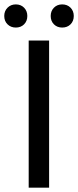

<svg xmlns="http://www.w3.org/2000/svg" viewBox="-41 -862 359 882"><path d="M90.8 0V-675.8H184.6V0ZM31.7 -735.4Q8.8 -735.4 -6.3 -750.2Q-21.5 -765.1 -21.5 -788.6Q-21.5 -811.5 -6.3 -826.7Q8.8 -841.8 31.7 -841.8Q54.7 -841.8 69.6 -826.7Q84.5 -811.5 84.5 -788.6Q84.5 -765.1 69.6 -750.2Q54.7 -735.4 31.7 -735.4ZM244.6 -735.4Q221.7 -735.4 206.8 -750.2Q191.9 -765.1 191.9 -788.6Q191.9 -811.5 206.8 -826.7Q221.7 -841.8 244.6 -841.8Q268.1 -841.8 283 -826.7Q297.9 -811.5 297.9 -788.6Q297.9 -765.1 283 -750.2Q268.1 -735.4 244.6 -735.4Z"/></svg>

Font: Akatab Medium
Style: Regular
Weight: 500
Designer: SIL Global
Foundry: SIL Global
Version: Version 4.100